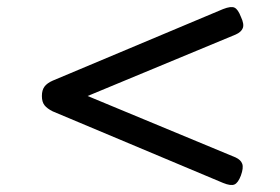

<svg xmlns="http://www.w3.org/2000/svg" viewBox="-20 -724 803 550"><path d="M619 -200 131 -405Q115 -413 107.5 -422.5Q100 -432 100 -449Q100 -466 107.5 -476Q115 -486 131 -493L619 -698Q642 -707 652 -702Q662 -697 670 -676Q680 -655 675.5 -643.5Q671 -632 655 -625L231 -449L655 -273Q670 -266 674 -254.5Q678 -243 670 -221Q662 -200 651.5 -195.5Q641 -191 619 -200Z"/></svg>

Font: Playwrite GB S
Style: Regular
Weight: 400
Designer: Veronika Burian, José Scaglione
Foundry: TypeTogether
Version: Version 1.000